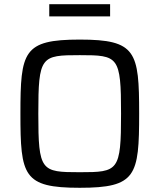

<svg xmlns="http://www.w3.org/2000/svg" viewBox="-20 -884 758 912"><path d="M214 -864V-806H503V-864ZM359 8C627 8 641 -49 641 -344C641 -639 627 -696 359 -696C90 -696 77 -639 77 -344C77 -49 90 8 359 8ZM359 -66C175 -66 162 -71 162 -344C162 -617 175 -622 359 -622C542 -622 555 -617 555 -344C555 -71 542 -66 359 -66Z"/></svg>

Font: Saira UNSAM
Style: Regular
Weight: 400
Designer: Hector Gatti with collaboration of the Omnibus-Type team
Foundry: Omnibus-Type
Version: Version 0.072;PS 000.072;hotconv 1.0.88;makeotf.lib2.5.64775